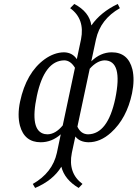

<svg xmlns="http://www.w3.org/2000/svg" viewBox="-20 -700 686 958"><path d="M217.3 -29.8Q257.3 -30.8 293 -74.2L354 -361.8Q332 -398.4 300.8 -398.9Q201.7 -397.5 164.1 -222.2Q127 -47.4 202.6 -31.2Q210 -29.8 217.3 -29.8ZM502 -398.9Q463.9 -397.5 427.7 -356.9L366.2 -67.9Q383.8 -30.3 419.4 -29.8Q517.6 -31.2 555.2 -208Q594.2 -397.5 502 -398.9ZM338.4 63Q318.4 163.6 391.6 217.8L372.6 237.8Q302.2 196.3 286.1 131.8Q245.1 199.7 155.3 237.8L143.6 217.8Q241.7 162.1 263.7 63L283.2 -29.8Q238.3 9.8 183.1 9.8Q102.1 9.8 79.6 -72.8Q65.9 -125 80.1 -192.9Q110.8 -337.4 202.6 -404.3Q250.5 -438.5 299.3 -439Q341.3 -438 363.3 -404.8L384.3 -503.9Q404.3 -605.5 330.1 -659.2L350.6 -680.2Q425.8 -641.1 436 -573.2Q482.4 -639.6 567.4 -680.2L578.1 -659.2Q481 -604 459 -503.9L435.5 -394Q481 -438.5 537.1 -439Q619.1 -439 640.6 -354Q652.8 -301.8 638.7 -233.9Q612.3 -108.9 533.7 -38.1Q480 10.3 420.9 9.8Q377.4 8.8 356 -19Z"/></svg>

Font: Linux Libertine Display Slanted O
Style: Slanted
Weight: 400
Designer: Philipp H. Poll
Foundry: Philipp H. Poll
Version: Version 5.0.9